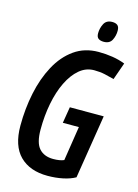

<svg xmlns="http://www.w3.org/2000/svg" viewBox="-132 -958 749 1040"><g transform="rotate(15 242.5 -438.0)"><path d="M241 10Q141 10 85 -46Q29 -102 29 -215Q29 -310 47.5 -398.5Q66 -487 104 -557.5Q142 -628 200 -669Q258 -710 336 -710Q376 -710 414 -704Q452 -698 485 -685L451 -589Q425 -596 398 -602Q371 -608 338 -608Q292 -608 255.5 -577Q219 -546 193 -492.5Q167 -439 153.5 -369.5Q140 -300 140 -223Q140 -148 168 -117Q196 -86 247 -86Q284 -86 307 -96L337 -289H247L262 -380H452L395 -23Q367 -7 326.5 1.5Q286 10 241 10ZM347 -770Q328 -770 317 -778Q306 -786 306 -807Q306 -835 319 -860.5Q332 -886 365 -886Q384 -886 394.5 -877.5Q405 -869 405 -847Q405 -819 392.5 -794.5Q380 -770 347 -770Z"/></g></svg>

Font: Georama SemiCondensed SemiBold
Style: Italic
Weight: 600
Width: 4
Italic angle: -9°
Designer: Jean-Baptiste Levee
Foundry: Production Type
Version: Version 1.000